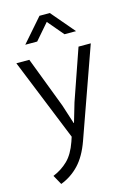

<svg xmlns="http://www.w3.org/2000/svg" viewBox="-137 -756 715 1059"><g transform="rotate(-15 220.5 -226.5)"><path d="M9 -470H83L194 -179L229 -70H231L263 -179L364 -470H434L253 40Q224 121 180 167.5Q136 214 76 237L46 183Q95 163 131 128Q167 93 190 27L199 0ZM373 -556H307L230 -647L151 -556H83L200 -690H259Z"/></g></svg>

Font: Mukta Malar Light
Style: Regular
Weight: 300
Designer: Aadarsh Rajan, Girish Dalvi, Yashodeep Gholap
Foundry: Ek Type
Version: Version 2.538;PS 1.000;hotconv 16.6.51;makeotf.lib2.5.65220;